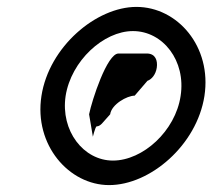

<svg xmlns="http://www.w3.org/2000/svg" viewBox="-20 -732 615 556"><path d="M100 -454C78 -312 180 -196 296 -196C415 -196 550 -312 572 -454C594 -597 494 -712 375 -712C259 -712 122 -597 100 -454ZM170 -454C186 -556 280 -642 365 -642C452 -642 519 -556 503 -454C488 -353 394 -267 307 -267C222 -267 155 -353 170 -454ZM238 -401 249 -336C248 -332 256 -366 260 -366C266 -366 271 -370 275 -374L299 -401C303 -430 348 -455 370 -455L407 -498C419 -502 431 -516 434 -536C437 -557 430 -576 407 -577H323C290 -577 246 -441 238 -401Z"/></svg>

Font: Ampere
Style: SCCndIta
Weight: 400
Version: Version 1